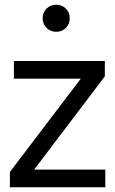

<svg xmlns="http://www.w3.org/2000/svg" viewBox="-20 -795 489 815"><path d="M22 -65 323 -461H39V-536H425V-471L125 -75H427V0H22ZM161 -718Q161 -742 177.5 -758.5Q194 -775 219 -775Q243 -775 259.5 -758.5Q276 -742 276 -718Q276 -693 259.5 -676.5Q243 -660 219 -660Q194 -660 177.5 -676.5Q161 -693 161 -718Z"/></svg>

Font: Eudoxus Sans
Style: Regular
Weight: 400
Designer: Stijn de Vries
Foundry: tokotype
Version: Version 2.005